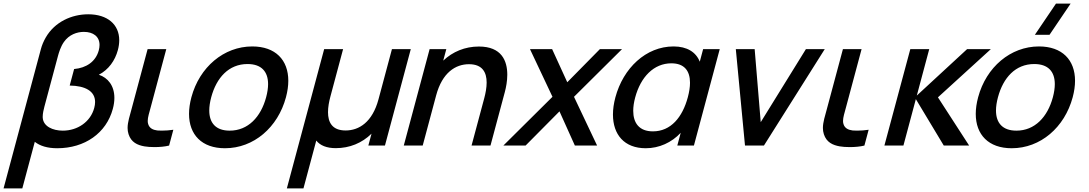

<svg xmlns="http://www.w3.org/2000/svg" viewBox="-81 -815 6098 1075"><path d="M-61.1 240H43.9L113.8 -21C142.6 2 184.7 15 239.2 15C394.2 15 514.4 -70 550.7 -205.5C556.7 -227.7 559.4 -248.1 559.4 -266.9C559.4 -335.2 523 -380 472.4 -396.5C527.1 -425 563.2 -476 578.9 -534.5C584.1 -554 586.6 -572.4 586.6 -589.7C586.6 -678.2 520.3 -735 413.1 -735C320.1 -735 225.7 -692.5 175.4 -605.5C162.4 -583 153.6 -561.5 147.9 -540ZM270.6 -83.5C214.1 -83.5 161.5 -107.5 158.3 -155.5C158.2 -157.4 158.1 -159.5 158.1 -161.6C158.1 -179.6 163.6 -203.2 167.6 -218L243.8 -502.5C248.7 -520.5 258.5 -553.5 276.5 -579.5C305.7 -621.5 350.2 -636.5 388.7 -636.5C440.9 -636.5 476.3 -610.4 476.3 -563.4C476.3 -554 474.9 -543.9 472 -533C455 -469.5 401.6 -434.5 334 -428.5L309.2 -336C397 -334.7 451.4 -304.5 451.4 -243.9C451.4 -233.6 449.8 -222.5 446.6 -210.5C426 -133.5 354.1 -83.5 270.6 -83.5Z M727.6 4.5C742.6 7.1 762.7 8.6 783.9 8.6C812 8.6 842.3 6 865.8 0L889.5 -88.5C868.8 -85.3 846 -83.6 824.9 -83.6C816.2 -83.6 807.8 -83.9 799.9 -84.5C776.2 -87.5 755.7 -96.5 748.6 -120.5C746.9 -125.9 746.1 -131.5 746.1 -137.7C746.1 -157.9 754.3 -183 763.6 -217.5L850 -540H745.5L657.7 -212.5C645.1 -165.5 633.4 -130.7 633.4 -98.6C633.4 -86.7 635 -75.1 638.8 -63.5C653.6 -18 688.5 -2.5 727.6 4.5Z M1178.6 15C1339.6 15 1474.9 -101.5 1520.1 -270.5C1528.9 -303.4 1533.2 -334.3 1533.2 -362.8C1533.2 -479.2 1461.5 -555 1331.4 -555C1172.4 -555 1035.9 -439.5 990.6 -270.5C981.7 -237.3 977.4 -206.1 977.4 -177.3C977.4 -60.9 1048.7 15 1178.6 15ZM1205 -83.5C1128.1 -83.5 1090.7 -125.8 1090.7 -196.4C1090.7 -218.4 1094.3 -243.3 1101.6 -270.5C1131.1 -380.5 1200 -456.5 1305 -456.5C1382.7 -456.5 1420 -414.1 1420 -344C1420 -322.1 1416.3 -297.4 1409.1 -270.5C1379.5 -160 1308 -83.5 1205 -83.5Z M1525 240H1618L1689.8 -28C1711.4 -0.5 1747.9 14.5 1798.9 14.5C1876.4 14.5 1945.6 -14 1999.1 -66.5L1981.3 0H2074.3L2219 -540H2113.5L2038.2 -259C2003.9 -131 1929.4 -84.5 1853.9 -84.5C1778 -84.5 1755.5 -131.1 1755.5 -187C1755.5 -215.4 1761.3 -246.2 1768.9 -274.5L1840 -540H1734Z M2600.3 -554.5C2522.3 -554.5 2453.5 -525.5 2400.6 -475.5L2417.9 -540H2324.4L2179.7 0H2285.7L2361 -281C2395.3 -409 2469.8 -455.5 2544.8 -455.5C2621.1 -455.5 2643.7 -408.8 2643.7 -352.8C2643.7 -324.5 2637.9 -293.7 2630.4 -265.5L2559.2 0H2665.2L2745.6 -300C2752.6 -326.3 2759.3 -361.2 2759.3 -396.7C2759.3 -474.2 2727.8 -554.5 2600.3 -554.5Z M2737.2 0H2861.7L3051.5 -191.5L3137.7 0H3262.2L3132.8 -273L3401.8 -540H3277.8L3095.1 -354.5L3010.3 -540H2886.3L3012.3 -273Z M3855.8 -540 3837 -469.5C3815.9 -523.5 3765.4 -555 3690.4 -555C3535.4 -555 3408.3 -433.5 3364.5 -270C3355.4 -235.9 3350.9 -203.5 3350.9 -173.6C3350.9 -61.9 3413.9 15 3534.6 15C3609.6 15 3679.7 -17 3730.3 -71.5L3711.2 0H3804.2L3948.8 -540ZM3574.5 -79.5C3497.5 -79.5 3464.4 -126.7 3464.4 -194.5C3464.4 -217.5 3468.2 -242.8 3475.4 -269.5C3506.2 -384.5 3580 -460.5 3678 -460.5C3750.4 -460.5 3782.3 -418.5 3782.3 -351.8C3782.3 -327.6 3778.1 -300.3 3770.1 -270.5C3740.1 -158.5 3675 -79.5 3574.5 -79.5Z M4090.2 0H4196.2L4536.8 -540H4431.3L4178.3 -131L4144.3 -540H4038.8Z M4620.6 4.5C4635.6 7.1 4655.7 8.6 4676.9 8.6C4705 8.6 4735.3 6 4758.8 0L4782.5 -88.5C4761.8 -85.3 4739 -83.6 4717.9 -83.6C4709.2 -83.6 4700.8 -83.9 4692.9 -84.5C4669.2 -87.5 4648.7 -96.5 4641.6 -120.5C4639.9 -125.9 4639.1 -131.5 4639.1 -137.7C4639.1 -157.9 4647.3 -183 4656.6 -217.5L4743 -540H4638.5L4550.7 -212.5C4538.1 -165.5 4526.4 -130.7 4526.4 -98.6C4526.4 -86.7 4528 -75.1 4531.8 -63.5C4546.6 -18 4581.5 -2.5 4620.6 4.5Z M4870.7 0H4977.2L5046.8 -260L5203.2 0H5345.2L5170.5 -270L5466.8 -540H5333.8L5052.2 -280L5121.8 -540H5015.8Z M5795.1 -620 5913.5 -795H5831.5L5713.1 -620ZM5583.5 15C5744.5 15 5879.7 -101.5 5925 -270.5C5933.8 -303.4 5938.1 -334.3 5938.1 -362.8C5938.1 -479.2 5866.3 -555 5736.2 -555C5577.2 -555 5440.8 -439.5 5395.5 -270.5C5386.6 -237.3 5382.2 -206.1 5382.2 -177.3C5382.2 -60.9 5453.6 15 5583.5 15ZM5609.9 -83.5C5533 -83.5 5495.5 -125.8 5495.5 -196.4C5495.5 -218.4 5499.2 -243.3 5506.5 -270.5C5536 -380.5 5604.8 -456.5 5709.8 -456.5C5787.5 -456.5 5824.8 -414.1 5824.8 -344C5824.8 -322.1 5821.2 -297.4 5814 -270.5C5784.4 -160 5712.9 -83.5 5609.9 -83.5Z"/></svg>

Font: Manrope
Style: SemiBoldItalic
Weight: 600
Italic angle: -15°
Designer: Mikhail Sharanda
Foundry: Mikhail Sharanda
Version: Version 4.502;hotconv 1.0.109;makeotfexe 2.5.65596